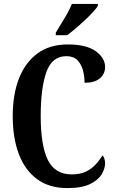

<svg xmlns="http://www.w3.org/2000/svg" viewBox="-20 -951 591 981"><path d="M324 10Q231 10 169 -36Q107 -82 76 -164.5Q45 -247 45 -358Q45 -468 77 -550Q109 -632 171.5 -678Q234 -724 327 -724Q421 -724 469 -689.5Q517 -655 517 -608Q517 -574 490.5 -551Q464 -528 412 -528Q412 -561 403.5 -592.5Q395 -624 375 -644Q355 -664 319 -664Q246 -664 217 -583Q188 -502 188 -358Q188 -209 224 -134.5Q260 -60 347 -60Q390 -60 419.5 -74.5Q449 -89 469.5 -111.5Q490 -134 504 -157Q510 -151 513.5 -139.5Q517 -128 517 -117Q517 -91 500 -61.5Q483 -32 441 -11Q399 10 324 10ZM265 -784Q285 -818 309.5 -857.5Q334 -897 347 -931H480V-921Q470 -904 442.5 -876Q415 -848 382.5 -819.5Q350 -791 323 -771H265Z"/></svg>

Font: Noto Serif Thai ExtraCondensed
Style: Bold
Weight: 700
Width: 2
Designer: Monotype Design Team
Foundry: Monotype Imaging Inc.
Version: Version 2.002; ttfautohint (v1.8.4.7-5d5b)